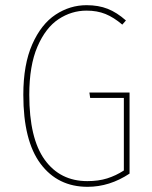

<svg xmlns="http://www.w3.org/2000/svg" viewBox="-20 -711 586 741"><path d="M466 -632 452 -616Q419 -644 387 -657Q355 -670 314 -670Q256 -670 206 -637Q156 -604 124.5 -531Q93 -458 93 -345Q93 -177 152.5 -94.5Q212 -12 317 -12Q360 -12 393.5 -22.5Q427 -33 458 -53V-333H328L325 -354H480V-41Q403 10 318 10Q203 10 136.5 -79Q70 -168 70 -345Q70 -462 104.5 -540Q139 -618 194.5 -654.5Q250 -691 314 -691Q360 -691 395.5 -677Q431 -663 466 -632Z"/></svg>

Font: Fira Sans Condensed Thin
Style: Regular
Weight: 250
Width: 3
Designer: Carrois Corporate & Edenspiekermann AG
Foundry: Carrois Corporate GbR & Edenspiekermann AG
Version: Version 4.203